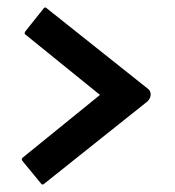

<svg xmlns="http://www.w3.org/2000/svg" viewBox="-20 -611 466 512"><path d="M373.5 -340.8 96.7 -120.1Q93.8 -117.2 89.8 -121.1L39.6 -182.1Q36.6 -187 39.6 -189.9L246.6 -357.9L46.4 -520Q44.4 -522 47.9 -527.8L96.7 -588.9Q100.6 -592.8 103.5 -589.8L373.5 -375Q381.8 -369.1 381.8 -359.4Q381.8 -349.1 373.5 -340.8Z"/></svg>

Font: WRV
Style: Display
Weight: 400
Designer: Will Viles x Danh Hong
Version: Version 8.001; ttfautohint (v1.8.3)